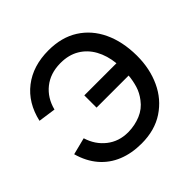

<svg xmlns="http://www.w3.org/2000/svg" viewBox="-189 -906 1092 1092"><g transform="rotate(-45 357.0 -360.0)"><path d="M349.5 15Q270 15 206.8 -10.8Q143.5 -36.5 99.8 -87.5Q56 -138.5 35 -213.5L137.5 -239.5Q159 -169 212.8 -126.8Q266.5 -84.5 340 -84.5Q342 -84.5 343.5 -84.5Q396 -85.5 442.5 -104.8Q489 -124 519 -164.5Q544.5 -197.5 555.8 -234.5Q567 -271.5 570.5 -311H312.5V-409.5H571Q564 -477 535.8 -528Q507.5 -579 460 -607.2Q412.5 -635.5 348 -635.5Q346 -635.5 343.5 -635.5Q263.5 -634.5 209 -590.8Q154.5 -547 135.5 -472.5L30 -487.5Q57 -605.5 140.8 -670.2Q224.5 -735 349.5 -735Q454.5 -735 529 -687.8Q603.5 -640.5 643.2 -556.2Q683 -472 684 -360Q684 -357.5 684 -355Q684 -253 645.2 -169Q606.5 -85 531.2 -35Q456 15 349.5 15Z"/></g></svg>

Font: Cns Manrope SemBd
Style: Regular
Weight: 600
Designer: Mikhail Sharanda
Foundry: Mikhail Sharanda
Version: Version 4.504